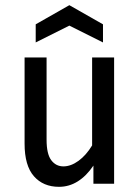

<svg xmlns="http://www.w3.org/2000/svg" viewBox="-20 -710 536 742"><path d="M421 -488V0H341V-70Q314 -30 280.5 -9Q247 12 208 12Q147 12 111 -29Q75 -70 75 -155V-488H160V-170Q160 -115 178 -91Q196 -67 225 -67Q254 -67 283.5 -88.5Q313 -110 336 -148V-488ZM118 -546V-616L248 -690L378 -616V-546L248 -611Z"/></svg>

Font: Ropa Sans
Style: Regular
Weight: 400
Designer: Botio Nikoltchev
Foundry: Botjo Nikoltchev
Version: Version 1.002